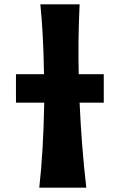

<svg xmlns="http://www.w3.org/2000/svg" viewBox="-20 -870 582 890"><path d="M461 -526V-394H349Q358 -191 380 0H162Q181 -166 185 -394H54V-526H184Q181 -715 167 -850H349Q341 -679 345 -526Z"/></svg>

Font: OpenDyslexic
Style: Bold
Weight: 800
Designer: Abbie Gonzalez
Version: Version 0.920;hotconv 1.0.109;makeotfexe 2.5.65596